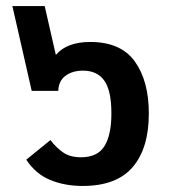

<svg xmlns="http://www.w3.org/2000/svg" viewBox="-20 -604 564 636"><path d="M473 -228Q473 -336 426.5 -400.5Q380 -465 279 -465Q201 -465 165 -422L128 -584H21L85 -303H173Q174 -336 197 -353Q220 -370 255 -370Q302 -370 325.5 -337Q349 -304 349 -228Q349 -157 326 -120Q303 -83 248 -83Q213 -83 190 -98.5Q167 -114 147 -140L67 -75Q98 -28 146 -8Q194 12 254 12Q366 12 419.5 -50.5Q473 -113 473 -228Z"/></svg>

Font: Noto Sans Thai UI Semi
Style: Regular
Weight: 600
Designer: Monotype Design Team
Foundry: Monotype Imaging Inc.
Version: Version 1.901